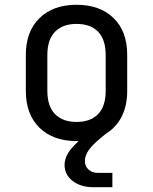

<svg xmlns="http://www.w3.org/2000/svg" viewBox="-20 -580 640 803"><path d="M372 203Q317 203 283.5 176.5Q250 150 250 110Q250 88 262.5 64.5Q275 41 309 10H300Q202 10 145 -46Q88 -102 88 -200V-350Q88 -448 145 -504Q202 -560 300 -560Q398 -560 455 -504.5Q512 -449 512 -351V-200Q512 -138 489 -92.5Q466 -47 423 -21L399 -1Q365 27 350 49.5Q335 72 335 93Q335 115 350 129Q365 143 390 143H450V203ZM300 -70Q359 -70 390.5 -103Q422 -136 422 -200V-350Q422 -414 390.5 -447Q359 -480 300 -480Q242 -480 210 -447Q178 -414 178 -350V-200Q178 -136 210 -103Q242 -70 300 -70Z"/></svg>

Font: JetBrainsMono NFM
Style: Regular
Weight: 400
Monospace: yes
Designer: Philipp Nurullin, Konstantin Bulenkov
Foundry: JetBrains
Version: Version 2.304; ttfautohint (v1.8.4.7-5d5b);Nerd Fonts 3.3.0